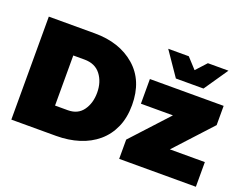

<svg xmlns="http://www.w3.org/2000/svg" viewBox="-117 -998 1561 1228"><g transform="rotate(20 663.5 -384.5)"><path d="M354 0H50V-701H363Q532 -701 638 -609Q744 -517 744 -351Q744 -265 715 -199.5Q686 -134 633.5 -89.5Q581 -45 509.8 -22.5Q438.5 0 354 0ZM369 -180Q437 -180 472 -229Q507 -278 507 -349Q507 -422 469 -471.5Q431 -521 358 -521H282V-180ZM1306 0H784V-131L1012 -379H794V-547H1296V-416L1068 -168H1306ZM1137 -607H949L838 -769H978L1043 -698L1108 -769H1248Z"/></g></svg>

Font: Argentum Novus Black
Style: Regular
Weight: 900
Designer: Julieta Ulanovsky (font) & Cristiano Sobral (main changes)
Foundry: Julieta Ulanovsky (font) & Cristiano Sobral (main changes)
Version: Version 3.00;November 27, 2020;FontCreator 13.0.0.2655 64-bi